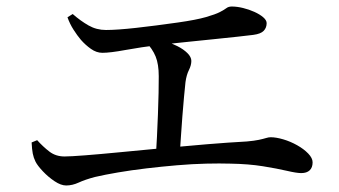

<svg xmlns="http://www.w3.org/2000/svg" viewBox="-20 -658 1040 589"><path d="M183 -89Q167 -89 147.5 -102Q128 -115 111.5 -132.5Q95 -150 89 -162Q83 -174 80.5 -187Q78 -200 77 -221L94 -228Q112 -208 131.5 -193Q151 -178 178 -178Q196 -178 241 -181.5Q286 -185 348 -191Q410 -197 479 -203.5Q548 -210 615 -215.5Q682 -221 737 -224Q760 -226 774 -229Q788 -232 796 -234.5Q804 -237 810 -237Q827 -237 849 -230.5Q871 -224 891.5 -212.5Q912 -201 925.5 -187Q939 -173 939 -160Q939 -144 930 -135.5Q921 -127 904 -127Q890 -127 860 -134Q830 -141 786.5 -148Q743 -155 687 -156Q655 -157 612.5 -156Q570 -155 523 -151Q476 -147 429.5 -141.5Q383 -136 342 -129Q301 -122 271 -115Q241 -107 221.5 -98Q202 -89 183 -89ZM458 -177Q460 -204 461.5 -238Q463 -272 464.5 -307Q466 -342 466.5 -373Q467 -404 467 -424Q467 -461 457.5 -484.5Q448 -508 426 -531L440 -547Q461 -541 483 -533.5Q505 -526 524 -516.5Q543 -507 555 -495Q567 -483 567 -471Q567 -458 559.5 -443Q552 -428 549 -406Q547 -388 544.5 -360.5Q542 -333 539.5 -301.5Q537 -270 535 -238.5Q533 -207 531 -179ZM294 -496Q276 -496 259 -508Q242 -520 228 -536Q217 -549 205.5 -567Q194 -585 187 -605L203 -615Q227 -594 251.5 -580Q276 -566 305 -566Q339 -566 397.5 -572.5Q456 -579 526 -589Q582 -597 611.5 -605.5Q641 -614 654.5 -621Q668 -628 674.5 -633Q681 -638 691 -638Q707 -638 725.5 -633.5Q744 -629 760.5 -621.5Q777 -614 787.5 -605Q798 -596 798 -587Q798 -573 789 -563.5Q780 -554 757 -551Q741 -549 709.5 -545.5Q678 -542 638 -538Q598 -534 555 -529.5Q512 -525 474 -521Q410 -513 364 -504.5Q318 -496 294 -496Z"/></svg>

Font: Noto Serif JP ExtraLight Medium
Style: Regular
Weight: 500
Version: Version 2.003-H1;hotconv 1.1.1;makeotfexe 2.6.0